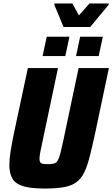

<svg xmlns="http://www.w3.org/2000/svg" viewBox="-20 -1081 649 1109"><path d="M239 8Q160 8 115.5 -5Q71 -18 52.5 -48Q34 -78 34 -128Q34 -161 41 -206Q48 -251 60 -309L141 -688H315L226 -266Q217 -226 212.5 -201.5Q208 -177 208 -164Q208 -150 213 -143Q218 -136 229 -134.5Q240 -133 257 -133Q279 -133 292 -136.5Q305 -140 313 -153Q321 -166 328 -192.5Q335 -219 345 -266L434 -688H609L529 -309Q512 -231 498 -176Q484 -121 466.5 -85Q449 -49 421 -28.5Q393 -8 349.5 0Q306 8 239 8ZM419 -757 443 -869H574L550 -757ZM226 -757 250 -869H381L357 -757ZM347 -925 294 -1053 295 -1061H398L436 -992L497 -1061H609L607 -1053L501 -925Z"/></svg>

Font: Saira SemiCondensed ExtraBold
Style: Italic
Weight: 800
Width: 4
Italic angle: -12°
Designer: Hector Gatti with collaboration of the Omnibus-Type team
Foundry: Omnibus-Type
Version: Version 1.101